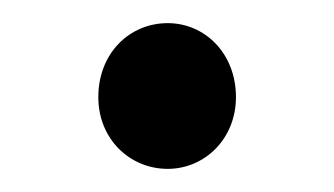

<svg xmlns="http://www.w3.org/2000/svg" viewBox="-20 -495 289 166"><path d="M125 -349C157 -349 184 -375 184 -411C184 -449 157 -475 125 -475C92 -475 65 -449 65 -411C65 -375 92 -349 125 -349Z"/></svg>

Font: Giro Sans Regular
Style: Regular
Weight: 400
Designer: Paul D. Hunt
Foundry: Adobe Systems Incorporated
Version: Version 1.000;PS 1.0;hotconv 1.0.88;makeotf.lib2.5.647800